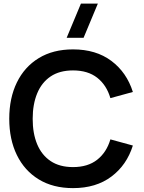

<svg xmlns="http://www.w3.org/2000/svg" viewBox="-20 -1002 778 1038"><path d="M431.8 -797.5H340.3L417.5 -982.5H509ZM374.7 15Q266.8 15 189.6 -32.2Q112.4 -79.3 71.2 -163.8Q30 -248.3 30 -360Q30 -471.7 71.2 -556.2Q112.4 -640.7 189.6 -687.8Q266.8 -735 374.7 -735Q499 -735 582 -672.8Q665.1 -610.6 698.3 -504.8L576.8 -471.5Q556.2 -542 505.6 -581.7Q455.1 -621.3 374.7 -621.3Q302.2 -621.3 253.8 -588.8Q205.5 -556.3 181.2 -497.5Q156.8 -438.8 156.7 -360Q156.5 -281.2 180.8 -222.5Q205.2 -163.8 253.7 -131.2Q302.2 -98.7 374.7 -98.7Q455.1 -98.7 505.6 -138.6Q556.2 -178.5 576.8 -248.5L698.3 -215.2Q665.1 -109.4 582 -47.2Q499 15 374.7 15Z"/></svg>

Font: Manrope ExtraLight
Style: Regular
Weight: 200
Designer: Mikhail Sharanda
Foundry: Mikhail Sharanda
Version: Version 4.505